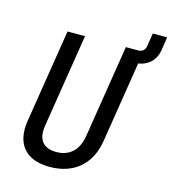

<svg xmlns="http://www.w3.org/2000/svg" viewBox="-123 -940 937 1049"><g transform="rotate(15 346.0 -415.0)"><path d="M254 10C393 10 482 -70 503 -202L576 -661C631 -669 671 -707 680 -761L692 -840H611L599 -765C596 -744 580 -730 559 -730H488L404 -202C391 -125 345 -78 268 -78C191 -78 160 -125 173 -202L257 -730H158L74 -202C53 -71 116 10 254 10Z"/></g></svg>

Font: JetBrains Mono Medium
Style: Italic
Weight: 436
Italic angle: -9°
Monospace: yes
Designer: Philipp Nurullin, Konstantin Bulenkov
Foundry: JetBrains
Version: Version 2.305